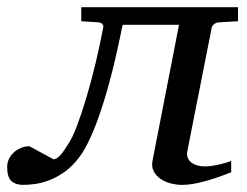

<svg xmlns="http://www.w3.org/2000/svg" viewBox="-79 -502 687 534"><path d="M529.8 -439.9Q521 -439 515.9 -434.3Q510.7 -429.7 509.8 -424.8L441.9 -81.1Q439.9 -70.8 443.4 -62.7Q446.8 -54.7 453.9 -49.6Q460.9 -44.4 470.5 -41.7Q480 -39.1 490.2 -39.1Q501.5 -39.1 514.4 -41.3Q527.3 -43.5 538.6 -46.4Q551.3 -49.8 564 -54.2V-22.9Q540 -13.2 516.1 -5.4Q495.6 1.5 471.4 6.8Q447.3 12.2 426.8 12.2Q412.6 12.2 396.7 8.3Q380.9 4.4 368.4 -3.9Q356 -12.2 348.9 -24.9Q341.8 -37.6 345.2 -55.2L418.9 -433.1H262.2Q233.4 -289.6 202.1 -196Q170.9 -102.5 140.1 -63Q121.1 -38.1 99.6 -23.2Q78.1 -8.3 57.4 -0.5Q36.6 7.3 17.8 9.8Q-1 12.2 -15.1 12.2Q-35.6 12.2 -47.4 1.5Q-59.1 -9.3 -59.1 -38.1Q-59.1 -48.8 -54.4 -59.1Q-49.8 -69.3 -41.3 -77.4Q-32.7 -85.4 -21.5 -90.3Q-10.3 -95.2 2.9 -95.2L69.8 -59.1Q75.2 -59.1 80.8 -63.2Q86.4 -67.4 91.6 -73.5Q96.7 -79.6 101.3 -86.9Q106 -94.2 109.9 -100.1Q122.1 -117.7 135.3 -152.6Q148.4 -187.5 161.6 -231.7Q174.8 -275.9 186.8 -326.2Q198.7 -376.5 208 -424.8Q209.5 -429.7 206.3 -434.3Q203.1 -439 194.8 -439.9L147 -442.9V-481.9H583V-442.9Z"/></svg>

Font: Charis SIL Cyr
Style: Italic
Weight: 400
Italic angle: -11°
Foundry: SIL International
Version: Version 5.000